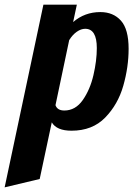

<svg xmlns="http://www.w3.org/2000/svg" viewBox="-111 -557 599 827"><path d="M76 -537H220L204 -462Q254 -505 321 -505Q377 -505 410 -468Q443 -431 443 -347Q443 -268 420 -187.5Q397 -107 342 -50.5Q287 6 197 6Q133 6 112 -30L60 214L-91 250ZM306 -350Q306 -433 256 -433Q238 -433 219.5 -420Q201 -407 187 -384L128 -104Q136 -81 166 -81Q214 -81 245.5 -126Q277 -171 291.5 -233.5Q306 -296 306 -350Z"/></svg>

Font: Lobster
Style: Regular
Weight: 400
Designer: Impallari Type
Foundry: Impallari Type
Version: Version 2.100